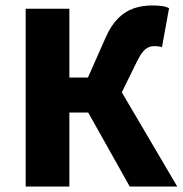

<svg xmlns="http://www.w3.org/2000/svg" viewBox="-20 -683 669 703"><path d="M74 0V-651H234V-399H302L367 -546Q387 -591 413 -616.5Q439 -642 470 -652.5Q501 -663 537 -663Q556 -663 572 -661Q588 -659 599 -653L573 -510Q569 -512 561.5 -513Q554 -514 544 -514Q532 -514 522 -509Q512 -504 502.5 -492.5Q493 -481 482 -459L426 -345L629 0H455L303 -271H234V0Z"/></svg>

Font: Source Sans 3 ExtraBold
Style: Regular
Weight: 800
Designer: Paul D. Hunt
Foundry: Adobe
Version: Version 3.052;hotconv 1.1.0;makeotfexe 2.6.0